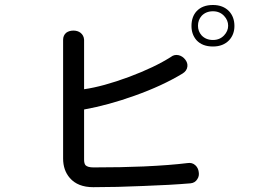

<svg xmlns="http://www.w3.org/2000/svg" viewBox="-20 -822 1040 777"><path d="M235.4 -661.1V-180.7Q235.4 -132.8 262.7 -101.6Q294.9 -64.5 357.4 -64.5Q452.1 -64.5 558.6 -69.3Q669.9 -73.2 751 -80.1Q769.5 -82 778.3 -96.7Q787.1 -109.4 784.2 -126Q782.2 -142.6 770.5 -153.3Q757.8 -165 739.3 -162.1Q668 -153.3 561.5 -148.4Q472.7 -144.5 358.4 -144.5Q335 -144.5 326.2 -153.3Q320.3 -160.2 320.3 -175.8V-378.9Q418 -396.5 524.4 -434.6Q636.7 -474.6 718.8 -524.4Q736.3 -535.2 738.3 -552.7Q740.2 -567.4 729.5 -581.1Q718.8 -594.7 703.1 -598.6Q685.5 -602.5 671.9 -591.8Q606.4 -549.8 502 -510.7Q396.5 -471.7 320.3 -460.9V-661.1Q319.3 -678.7 305.7 -689.5Q293.9 -698.2 277.3 -698.2Q259.8 -698.2 248 -689.5Q235.4 -678.7 235.4 -661.1ZM841.8 -801.8Q798.8 -801.8 775.4 -776.4Q754.9 -753.9 754.9 -716.8Q754.9 -682.6 775.4 -659.2Q798.8 -633.8 841.8 -633.8Q882.8 -633.8 907.2 -659.2Q928.7 -682.6 928.7 -716.8Q928.7 -752.9 907.2 -776.4Q882.8 -801.8 841.8 -801.8ZM841.8 -776.4Q869.1 -776.4 886.7 -757.8Q903.3 -740.2 903.3 -717.8Q903.3 -696.3 886.7 -678.7Q869.1 -660.2 841.8 -660.2Q813.5 -660.2 795.9 -678.7Q781.2 -695.3 781.2 -717.8Q781.2 -741.2 795.9 -757.8Q813.5 -776.4 841.8 -776.4Z"/></svg>

Font: Gungsuh
Style: Regular
Weight: 400
Version: Version 2.21